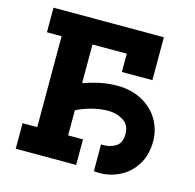

<svg xmlns="http://www.w3.org/2000/svg" viewBox="-108 -852 990 973"><g transform="rotate(15 386.5 -365.5)"><path d="M718 -217Q718 -144 686 -93Q654 -42 603.5 -16.5Q553 9 498 9Q477 9 467 8V-133H481Q518 -133 545.5 -151.5Q573 -170 573 -216Q573 -263 538.5 -285Q504 -307 458 -307Q417 -307 373.5 -295.5Q330 -284 294 -266V-134H372V0H55V-134H132V-611H55V-740H634V-515H474V-611H294V-408Q389 -442 468 -442Q545 -442 602 -410.5Q659 -379 688.5 -327.5Q718 -276 718 -217Z"/></g></svg>

Font: Arvo
Style: Bold
Weight: 700
Designer: Anton Koovit (Cyrillic Expansion: Cyreal)
Foundry: Anton Koovit, Yassin Baggar
Version: Version 3.000